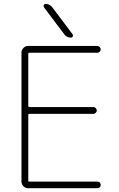

<svg xmlns="http://www.w3.org/2000/svg" viewBox="-20 -992 612 991"><path d="M130.9 -404.3Q126 -404.3 126 -400.4V-58.6Q126 -54.7 130.9 -54.7H482.4Q490.2 -54.7 495.1 -49.8Q500 -44.9 500 -37.6Q500 -30.3 495.1 -25.4Q490.2 -20.5 482.4 -20.5H125Q111.3 -20.5 101.1 -30.8Q90.8 -41 90.8 -54.7V-720.7Q90.8 -734.4 101.1 -744.6Q111.3 -754.9 125 -754.9H482.4Q489.3 -754.9 494.6 -749.5Q500 -744.1 500 -737.3Q500 -730.5 494.6 -725.1Q489.3 -719.7 482.4 -719.7H130.9Q126 -719.7 126 -714.8V-443.4Q126 -439.5 130.9 -439.5H461.9Q468.8 -439.5 474.1 -434.1Q479.5 -428.7 479.5 -421.9Q479.5 -415 474.1 -409.7Q468.8 -404.3 461.9 -404.3ZM345.7 -797.9Q324.2 -797.9 311.5 -815.4L207 -954.1Q205.1 -957 205.1 -960.9Q205.1 -962.9 206.1 -965.8Q209 -971.7 215.8 -971.7Q237.3 -971.7 250 -954.1L354.5 -815.4Q356.4 -812.5 356.4 -808.6Q356.4 -806.6 355.5 -803.7Q352.5 -797.9 345.7 -797.9Z"/></svg>

Font: Gen Jyuu Gothic ExtraLight
Style: Regular
Weight: 100
Designer: [Source Han Sans]
Ryoko NISHIZUKA  (kana & ideographs); Paul D. Hunt (Latin, Greek & Cyrillic); Wenlong ZHANG  (bopomofo
Version: Version 1.002.20150607